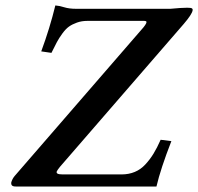

<svg xmlns="http://www.w3.org/2000/svg" viewBox="-20 -678 720 698"><path d="M548.8 0H37.1Q27.3 0 23.7 -3.7Q20 -7.3 21 -15.1Q24.9 -28.3 33.2 -38.1L502 -579.1Q515.6 -596.2 511.7 -600.1Q509.8 -602.1 503.9 -602.1H297.9Q276.9 -602.1 259.8 -595.9Q242.7 -589.8 230.7 -581.3Q218.8 -572.8 206.5 -555.9Q194.3 -539.1 186.8 -524.9Q179.2 -510.7 167 -485.8L129.9 -491.2Q161.1 -575.7 181.2 -658.2Q195.3 -657.2 213.4 -651.6Q231.4 -646 256.8 -646H599.1Q640.1 -649.9 660.2 -649.9Q673.8 -649.9 677.5 -647.7Q681.2 -645.5 680.2 -640.1Q677.7 -625.5 647.9 -590.8L198.2 -71.8Q189.5 -61 186.8 -55.7Q184.1 -50.3 188.7 -47.1Q193.4 -43.9 208 -43.9H421.9Q448.2 -43.9 470 -53Q491.7 -62 508.5 -80.3Q525.4 -98.6 538.1 -119.4Q550.8 -140.1 564 -169.9L603 -165Q563.5 -63.5 548.8 0Z"/></svg>

Font: Linux Libertine G
Style: Bold Italic
Weight: 700
Italic angle: -11.5°
Designer: Philipp H. Poll
Foundry: Philipp H. Poll
Version: Version 4.1.0